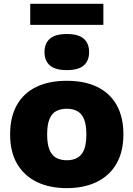

<svg xmlns="http://www.w3.org/2000/svg" viewBox="-20 -985 706 1016"><path d="M333.5 10.5Q242 10.5 174.8 -22.2Q107.5 -55 70.5 -118.2Q33.5 -181.5 33.5 -273.5Q33.5 -365.5 69 -428.8Q104.5 -492 171.5 -524.8Q238.5 -557.5 333.5 -557.5Q428 -557.5 495 -524.8Q562 -492 597.5 -428.8Q633 -365.5 633 -274Q633 -182 596.2 -118.5Q559.5 -55 492 -22.2Q424.5 10.5 333.5 10.5ZM333.5 -137Q366.5 -137 389.8 -150.2Q413 -163.5 425 -193.2Q437 -223 437 -273.5Q437 -324 425 -353.8Q413 -383.5 389.8 -396.5Q366.5 -409.5 333.5 -409.5Q300 -409.5 276.8 -396.8Q253.5 -384 241.5 -354.2Q229.5 -324.5 229.5 -274Q229.5 -223.5 241.5 -193.5Q253.5 -163.5 276.8 -150.2Q300 -137 333.5 -137ZM333.5 -614Q272.5 -614 244 -638.8Q215.5 -663.5 215.5 -709Q215.5 -755.5 244 -780.2Q272.5 -805 333.5 -805Q395 -805 423.2 -780.2Q451.5 -755.5 451.5 -709Q451.5 -663.5 423.2 -638.8Q395 -614 333.5 -614ZM140 -853.5V-965H527V-853.5Z"/></svg>

Font: Encode Sans SemiExpanded ExtraBold
Style: Regular
Weight: 800
Width: 6
Designer: Multiple Designers
Foundry: Impallari Type
Version: Version 3.002